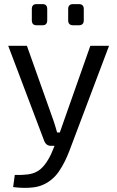

<svg xmlns="http://www.w3.org/2000/svg" viewBox="-20 -710 572 935"><path d="M511 -487 317 27Q309 48 296.5 74Q284 100 266.5 125.5Q249 151 225 169Q188 197 142.5 202.5Q97 208 44 201L52 142Q84 143 114.5 139.5Q145 136 169 120Q190 105 207.5 78.5Q225 52 237 21L261 -37Q269 -57 277 -81Q285 -105 292 -124L420 -487ZM111 -487 240 -124Q245 -109 249.5 -94.5Q254 -80 258 -65H281L252 0H227Q216 0 208 -6Q200 -12 196 -22L20 -487ZM364 -690Q388 -690 388 -666V-611Q388 -587 364 -587H336Q312 -587 312 -611V-666Q312 -690 336 -690ZM187 -690Q210 -690 210 -666V-611Q210 -587 187 -587H158Q135 -587 135 -611V-666Q135 -690 158 -690Z"/></svg>

Font: Exo 2
Style: Regular
Weight: 400
Designer: Natanael Gama
Foundry: Natanael Gama
Version: Version 2.010